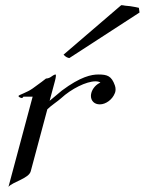

<svg xmlns="http://www.w3.org/2000/svg" viewBox="-20 -706 559 741"><path d="M247.6 -481.9 518.5 -657.7 516 -675.8C509.9 -677.2 496.9 -680.2 482.8 -682.1L462.8 -684.1C457.3 -685.5 451.7 -686 447.8 -686L225.3 -495.1C233.8 -485.4 241.7 -482.9 247.6 -481.9ZM359.8 -418.5C333 -418.5 291.3 -410.6 218.7 -356.4L171.5 -316.9L192.2 -394C195.4 -406.2 197.3 -418.5 194.3 -418.5C189 -418.5 180.9 -412.1 175 -408.2C168.3 -403.3 157.4 -402.8 157.4 -402.8C157.4 -402.8 130.8 -381.8 105.6 -364.3C84.4 -349.1 52.7 -339.8 51.6 -335.9C50.4 -331.5 61.1 -327.6 64.5 -327.6C67.4 -327.6 70.4 -333 70.4 -333H106L12.7 15.1C29.2 -4.4 91.2 -17.1 98.6 -44.9L162.7 -284.2C176.2 -297.9 203.3 -315.4 215.6 -326.7C255.2 -363.3 313.2 -392.1 348.4 -392.1C356.2 -392.1 363.1 -390.6 367.6 -387.2C351.1 -380.4 337.2 -364.7 332.6 -347.7C331.5 -343.5 330.9 -339.5 330.9 -335.8C330.9 -316.8 344.3 -303.2 365.1 -303.2C389 -303.2 413.7 -322.3 422.9 -345.7C423.9 -347.7 424.3 -349.1 424.7 -350.6C425.5 -353.7 426 -357.2 426 -361.1C426 -365.7 425.3 -370.9 423.3 -376.5C410.5 -412.6 394.5 -418.5 359.8 -418.5Z"/></svg>

Font: Pierce
Style: Oblique
Weight: 400
Italic angle: -15°
Version: Version 0.2.0